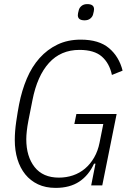

<svg xmlns="http://www.w3.org/2000/svg" viewBox="-20 -903 642 935"><path d="M445 -106H438Q412 -49 366 -18.5Q320 12 251 12Q202 12 165 -5.5Q128 -23 103 -54Q78 -85 65 -127.5Q52 -170 52 -221Q52 -263 59 -311Q66 -359 73 -395Q86 -462 110.5 -520Q135 -578 172.5 -620Q210 -662 260 -686Q310 -710 373 -710Q462 -710 511 -668.5Q560 -627 577 -559L525 -538Q513 -595 476 -627.5Q439 -660 367 -660Q276 -660 218.5 -596.5Q161 -533 138 -415L118 -314Q113 -288 110.5 -265Q108 -242 108 -225Q108 -141 148.5 -89.5Q189 -38 267 -38Q303 -38 335.5 -49Q368 -60 394 -82Q420 -104 438.5 -136Q457 -168 465 -209L483 -299H342L352 -348H548L478 0H424ZM392 -804Q359 -804 359 -829Q359 -837 364 -855Q367 -866 377.5 -874.5Q388 -883 405 -883Q438 -883 438 -858Q438 -850 433 -832Q430 -821 419.5 -812.5Q409 -804 392 -804Z"/></svg>

Font: IBM Plex Sans Condensed Light
Style: Italic
Weight: 300
Width: 3
Italic angle: -11°
Designer: Mike Abbink, Paul van der Laan, Pieter van Rosmalen
Foundry: Bold Monday
Version: Version 1.3